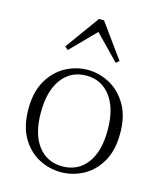

<svg xmlns="http://www.w3.org/2000/svg" viewBox="-118 -870 820 971"><g transform="rotate(15 292.0 -385.0)"><path d="M293 -720.2 167 -591.8 149.9 -606 278.8 -784.2H305.2L434.1 -606L418 -591.8ZM292 -16.1Q372.1 -16.1 419.4 -77.4Q466.8 -138.7 466.8 -252Q466.8 -365.2 419.4 -428.2Q372.1 -491.2 292 -491.2Q211.9 -491.2 164.6 -428.2Q117.2 -365.2 117.2 -252Q117.2 -138.7 164.6 -77.4Q211.9 -16.1 292 -16.1ZM292 -521Q352.1 -521 407 -491.5Q461.9 -461.9 497.1 -402.3Q532.2 -342.8 532.2 -252.9Q532.2 -162.1 497.3 -102.8Q462.4 -43.5 407.5 -14.6Q352.5 14.2 292 14.2Q231 14.2 176 -14.9Q121.1 -43.9 86.4 -103.3Q51.8 -162.6 51.8 -252.9Q51.8 -342.8 86.7 -402.3Q121.6 -461.9 176.5 -491.5Q231.4 -521 292 -521Z"/></g></svg>

Font: Source Han Serif CN ExtraLight
Style: Regular
Weight: 250
Designer: Ryoko NISHIZUKA  (kana & ideographs); Frank Grießhammer (Latin, Greek & Cyrillic); Wenlong ZHANG  (bopomofo); Sandoll Co
Foundry: Adobe Systems Incorporated
Version: Version 1.001;PS 1.001;hotconv 16.6.54;makeotf.lib2.5.65590